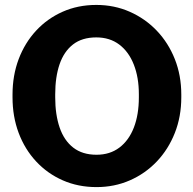

<svg xmlns="http://www.w3.org/2000/svg" viewBox="-20 -741 775 771"><path d="M367.7 10.3Q293.9 10.3 232.2 -16.8Q170.4 -43.9 125 -92.8Q79.6 -141.6 54.9 -207.3Q30.3 -272.9 30.3 -350.1V-361.3Q30.3 -438 54.9 -503.4Q79.6 -568.8 124.8 -617.7Q169.9 -666.5 231.4 -693.8Q293 -721.2 366.7 -721.2Q439 -721.2 501 -693.8Q563 -666.5 609.6 -617.7Q656.2 -568.8 682.1 -503.4Q708 -438 708 -361.3V-350.1Q708 -272.9 682.1 -207.3Q656.2 -141.6 609.9 -92.8Q563.5 -43.9 501.5 -16.8Q439.5 10.3 367.7 10.3ZM367.7 -119.6Q421.4 -119.6 459.5 -148.4Q497.6 -177.2 517.6 -229Q537.6 -280.8 537.6 -350.1V-362.3Q537.6 -430.2 517.3 -481.7Q497.1 -533.2 459 -562Q420.9 -590.8 366.7 -590.8Q309.6 -590.8 273.2 -562.5Q236.8 -534.2 219.2 -482.9Q201.7 -431.6 201.7 -362.3V-350.1Q201.7 -280.8 219.5 -228.8Q237.3 -176.8 274.2 -148.2Q311 -119.6 367.7 -119.6Z"/></svg>

Font: Roboto Slab LO Black
Style: Regular
Weight: 900
Designer: Google
Version: Version 2.000